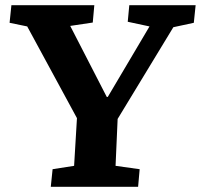

<svg xmlns="http://www.w3.org/2000/svg" viewBox="-20 -721 775 741"><path d="M392 -347H396L557 -619L473 -637L479 -701H735L728 -633L649 -616L434 -262L426 -81L519 -68L513 0H176L183 -68L266 -81L277 -265L85 -619L17 -633L24 -701H344L338 -634L251 -621Z"/></svg>

Font: Literata
Style: Bold Italic
Weight: 700
Italic angle: -2°
Designer: Latin by Veronika Burian and Jose Scaglione. Greek by Irene Vlachou. Cyrillic by Vera Evstafieva
Foundry: TypeTogether
Version: Version 3.103;gftools[0.9.29]